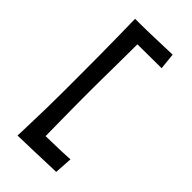

<svg xmlns="http://www.w3.org/2000/svg" viewBox="-259 -761 962 962"><g transform="rotate(45 222.0 -280.0)"><path d="M84 138Q85 129 85.5 100Q86 71 87.5 27.5Q89 -16 90 -70Q91 -124 91 -183.5Q91 -243 91 -303Q91 -380 90.5 -450Q90 -520 89 -575.5Q88 -631 87.5 -662Q87 -693 87 -692L186 -671Q186 -633 185.5 -595Q185 -557 185 -519.5Q185 -482 184.5 -445Q184 -408 183.5 -372.5Q183 -337 183 -304Q183 -265 183 -223.5Q183 -182 183.5 -139Q184 -96 184.5 -51.5Q185 -7 185.5 38.5Q186 84 186 129ZM84 138 111 43Q121 43 139 42.5Q157 42 182 41Q207 40 235.5 39.5Q264 39 295 38Q326 37 356 35L350 130Q307 131 268.5 132.5Q230 134 198 135Q166 136 141.5 136.5Q117 137 102.5 137.5Q88 138 84 138ZM108 -609 87 -692Q96 -692 115.5 -692Q135 -692 161.5 -692.5Q188 -693 219.5 -694Q251 -695 283.5 -696Q316 -697 347 -698L356 -611Q357 -611 336.5 -611Q316 -611 284 -610.5Q252 -610 216.5 -610Q181 -610 151.5 -609.5Q122 -609 108 -609Z"/></g></svg>

Font: Truculenta
Style: Bold
Weight: 700
Designer: Ivan Castro, Eva Sanz & Omnibus-Type Team
Foundry: Omnibus-Type
Version: Version 1.002